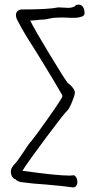

<svg xmlns="http://www.w3.org/2000/svg" viewBox="-20 -778 422 831"><path d="M183 21Q119 17 70 10Q61 9 53 3Q43 -2 51 -2Q40 -2 33.5 -12Q27 -22 27 -35Q27 -41 28 -44Q30 -52 38 -62L47 -72Q55 -80 83 -122Q105 -157 117 -169Q133 -188 191.5 -271Q250 -354 250 -361Q250 -367 246 -372Q225 -409 178.5 -485.5Q132 -562 96 -618Q75 -652 55 -691Q49 -702 49 -713Q49 -723 56 -730Q63 -737 74 -737Q190 -737 232 -746H234Q247 -746 256 -745Q265 -744 275 -744Q293 -744 306 -752Q305 -752 305 -753Q310 -758 320 -758Q332 -758 339 -748Q346 -738 346 -720Q346 -709 330 -705Q317 -701 308 -701H282Q270 -701 260 -702H238Q213 -702 196 -698Q176 -693 162 -693Q150 -693 140 -691Q116 -689 113 -689H111Q125 -658 191 -549Q257 -440 271 -422Q271 -420 282 -412Q304 -392 304 -377Q304 -366 291.5 -336Q279 -306 271 -299Q259 -289 181 -184.5Q103 -80 77 -39Q224 -18 281 -18L294 -19H302Q315 -9 315 10Q315 19 310 26Q305 33 296 33H295Q252 27 183 21Z"/></svg>

Font: Amatic SC
Style: Bold
Weight: 700
Designer: Multiple Designers
Foundry: Vernon Adams
Version: Version 2.505